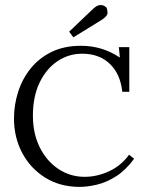

<svg xmlns="http://www.w3.org/2000/svg" viewBox="-20 -716 565 748"><path d="M456.5 -358.3Q448.8 -428.7 407.4 -467.7Q366 -506.8 300.3 -506.8Q247.2 -506.8 203.5 -477.3Q159.9 -447.7 134 -393.7Q108.2 -339.6 108.2 -265.9Q108.2 -195.1 135.3 -141.2Q162.4 -87.3 208.3 -57.2Q254.1 -27.1 309.5 -27.1Q358.6 -27.1 405.6 -49.1Q452.5 -71.1 482.9 -113.3L502.4 -97.5Q470.1 -53.2 432.5 -29.3Q394.9 -5.5 357.9 3.3Q320.9 12.1 290.1 12.1Q214.5 12.1 156.9 -23.5Q99.4 -59 66.9 -119.5Q34.5 -180.1 34.5 -254.5Q34.5 -307.3 50.6 -357.9Q66.7 -408.5 99.2 -449Q131.6 -489.5 180.6 -513.6Q229.6 -537.6 295.2 -537.6Q337.4 -537.6 374.8 -526.2Q412.2 -514.9 447 -491.7L443 -532.5H483.7V-358.3ZM265.9 -570.6 249.4 -592.6 344 -682.8Q358.6 -695.6 369.5 -696.2Q380.3 -696.7 386.9 -692.5Q393.5 -688.3 394.6 -686.5Q397.9 -681.3 399 -667.4Q400.1 -653.5 374.8 -637.7Z"/></svg>

Font: Parastoo
Style: Regular
Weight: 400
Foundry: Saber Rastikerdar (saber.rastikerdar@gmail.com)
Version: Version 3.000